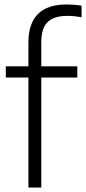

<svg xmlns="http://www.w3.org/2000/svg" viewBox="-20 -838 384 858"><path d="M107 0V-491.5H6V-541.5H107V-647.5Q107 -818 277.5 -818Q293 -818 310.5 -816.8Q328 -815.5 344.5 -812.5V-761Q328 -764 313 -765.5Q298 -767 280.5 -767Q222.5 -767 193.5 -740Q164.5 -713 164.5 -649.5V-541.5H325.5V-491.5H164.5V0Z"/></svg>

Font: Encode Sans SemiCondensed SemiCondensed Light
Style: Regular
Weight: 300
Width: 4
Designer: Multiple Designers
Foundry: Impallari Type
Version: Version 3.000; ttfautohint (v1.8.3) -l 8 -r 50 -G 200 -x 14 